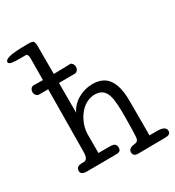

<svg xmlns="http://www.w3.org/2000/svg" viewBox="-254 -944 1029 1126"><g transform="rotate(-30 260.5 -380.5)"><path d="M266 -595C234 -595 193 -592 138 -592C104 -592 36 -594 17 -594C-1 -594 -9 -575 -9 -562C-9 -548 2 -531 17 -531C64 -531 205 -532 258 -532C281 -532 287 -554 287 -565C287 -579 276 -595 266 -595ZM459 -233C459 -395 390 -428 318 -428C252 -428 182 -392 153 -330V-789C150 -816 146 -821 111 -821C-17 -821 -48 -808 -48 -787C-48 -771 -9 -770 17 -770H64C77 -770 81 -759 81 -737C81 -721 77 -156 76 -111C76 -91 73 -57 48 -57H32C16 -57 -5 -51 -5 -27C-5 -2 18 0 39 0C53 0 218 -1 228 -1C254 -1 267 -5 267 -28C267 -54 250 -60 228 -60H148V-186C148 -217 157 -250 173 -280C199 -329 244 -368 299 -368C387 -368 389 -287 389 -163C389 -161 389 -89 386 -36C384 -4 376 -1 343 3C331 5 315 14 315 32C315 54 331 60 348 60C359 60 520 58 532 58C552 58 569 53 569 33C569 3 532 0 513 0H459Z"/></g></svg>

Font: Life Savers
Style: Bold
Weight: 700
Designer: Pablo Impallari, Rodrigo Fuenzalida, Brenda Gallo
Foundry: Pablo Impallari, Rodrigo Fuenzalida, Brenda Gallo
Version: Version 3.000